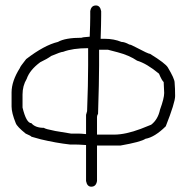

<svg xmlns="http://www.w3.org/2000/svg" viewBox="-20 -706 699 720"><path d="M339.8 -685.5Q355.5 -685.5 359.4 -664.1V-648.4Q359.4 -620.1 357.4 -560.5H373Q407.2 -560.5 435.5 -548.8Q447.3 -548.8 464.8 -539.1Q470.2 -539.1 488.3 -529.3Q536.1 -503.9 543 -503.9Q600.6 -468.3 609.4 -453.1Q634.8 -410.6 634.8 -396.5Q636.7 -374.5 636.7 -345.7Q636.7 -321.3 601.6 -232.4Q560.1 -191.4 525.4 -185.5Q508.8 -173.8 431.6 -160.2H343.8V-27.3Q340.3 -5.9 322.3 -5.9Q306.6 -5.9 302.7 -27.3V-162.1Q273.4 -164.1 259.8 -164.1H242.2Q190.4 -169.9 132.8 -183.6L97.7 -193.4Q97.7 -195.8 76.2 -205.1Q43.9 -231 39.1 -244.1Q23.4 -282.7 23.4 -306.6V-359.4Q23.4 -401.9 54.7 -451.2Q54.7 -455.1 78.1 -484.4Q146 -536.6 197.3 -548.8Q224.6 -564.5 287.1 -564.5Q287.1 -566.4 316.4 -568.4Q318.4 -617.7 318.4 -640.6V-664.1Q321.8 -685.5 339.8 -685.5ZM64.5 -351.6V-302.7Q78.6 -244.1 97.7 -244.1Q112.3 -226.6 144.5 -226.6Q149.4 -222.2 187.5 -214.8L246.1 -205.1H273.4Q283.2 -205.1 302.7 -203.1V-275.4L306.6 -289.1Q310.5 -390.6 310.5 -460.9V-525.4Q252.9 -525.4 216.8 -511.7Q208.5 -511.7 171.9 -496.1Q157.7 -485.4 130.9 -472.7Q91.3 -443.4 80.1 -410.2Q64.5 -384.3 64.5 -351.6ZM351.6 -519.5V-460.9Q351.6 -400.9 347.7 -279.3Q343.8 -272.9 343.8 -267.6V-201.2H408.2Q450.2 -201.2 507.8 -222.7L546.9 -238.3Q572.3 -257.8 580.1 -294.9Q595.7 -337.4 595.7 -357.4Q593.8 -391.6 593.8 -398.4Q587.4 -403.3 576.2 -429.7Q530.3 -467.8 494.1 -478.5Q464.8 -498.5 421.9 -509.8L384.8 -519.5Z"/></svg>

Font: CEF Fonts CJK
Style: Regular
Weight: 400
Designer: PartyBoss (派对大魔王)
Version: Release 2.25